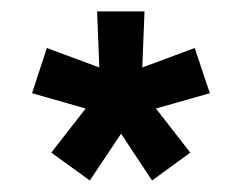

<svg xmlns="http://www.w3.org/2000/svg" viewBox="-20 -749 429 336"><path d="M313 -481.9 246.1 -433.1 191.9 -515.1 137.2 -433.1 69.8 -481.9 129.9 -559.1 36.1 -585.9 62 -665 153.8 -630.9 149.9 -729H232.9L229 -630.9L320.8 -665L347.2 -585.9L252.9 -559.1Z"/></svg>

Font: Miedinger*
Style: Bold
Weight: 700
Version: Version 001.000